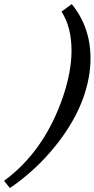

<svg xmlns="http://www.w3.org/2000/svg" viewBox="-128 -765 471 957"><path d="M-78.6 172.4 -107.9 136.2Q93.8 -11.2 187 -285.6Q228.5 -410.2 228.5 -512.2Q228.5 -630.4 178.7 -707L229.5 -744.6Q323.2 -630.4 323.2 -473.1Q323.2 -383.8 290 -285.6Q247.1 -161.1 149.2 -38.8Q51.3 83.5 -78.6 172.4Z"/></svg>

Font: Elstob 14pt SemiBold
Style: Italic
Weight: 600
Italic angle: -20°
Designer: Peter S. Baker
Version: Version 1.015